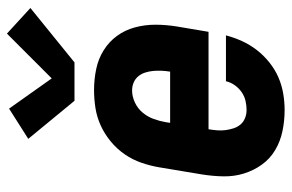

<svg xmlns="http://www.w3.org/2000/svg" viewBox="-160 -652 821 540"><g transform="rotate(-90 250.0 -382.5)"><path d="M210 8Q180 8 151 2Q122 -4 97.5 -18.5Q73 -33 56.5 -56Q40 -79 31.5 -106.5Q23 -134 23.5 -164Q24 -194 29 -225L49 -345Q53 -369 61.5 -394Q70 -419 85 -441Q100 -463 121 -480.5Q142 -498 166 -509Q190 -520 215.5 -524Q241 -528 266 -528Q266 -528 266 -528Q266 -528 266 -528Q296 -528 325 -522Q354 -516 378 -501Q402 -486 418.5 -463.5Q435 -441 442.5 -413Q450 -385 450 -355.5Q450 -326 445 -295L430 -206H156Q154 -194 153 -182Q152 -170 153.5 -158.5Q155 -147 158.5 -136Q162 -125 169 -116.5Q176 -108 187 -103.5Q198 -99 210 -99Q223 -99 236 -102Q249 -105 260.5 -113Q272 -121 280 -132.5Q288 -144 291 -157H420Q414 -134 404 -112Q394 -90 379 -70.5Q364 -51 344 -35Q324 -19 302 -9.5Q280 0 256.5 4Q233 8 210 8ZM174 -314H318Q320 -326 320.5 -338Q321 -350 320 -361.5Q319 -373 315.5 -384Q312 -395 305 -403.5Q298 -412 287.5 -416.5Q277 -421 265 -421Q248 -421 231 -413Q214 -405 202.5 -391Q191 -377 185 -360.5Q179 -344 176 -327ZM236 -583 129 -713 214 -767 299 -647 425 -773 497 -707 344 -583Z"/></g></svg>

Font: Iosevka SS04 Heavy Oblique
Style: Regular
Weight: 900
Italic angle: -9°
Monospace: yes
Designer: Belleve Invis
Foundry: Belleve Invis
Version: Version 19.0.0; ttfautohint (v1.8.4)